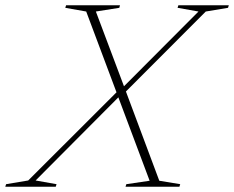

<svg xmlns="http://www.w3.org/2000/svg" viewBox="-89 -705 884 725"><path d="M367 -346.5 45.5 -23.5 124.5 -9.5 121.5 0H-69L-66 -9.5L17.5 -23.5L359 -364.5L369 -369L660.5 -661.5L581.5 -675.5L584.5 -685H775L772 -675.5L688 -661.5L377.5 -350.5ZM476 -22.5 356 -342.5 353.5 -349.5 236.5 -661.5 157.5 -675.5 160.5 -685H364L361.5 -675.5L273 -661.5L381.5 -373L383.5 -367.5L512.5 -22.5L591.5 -9.5L588.5 0H385L388 -9.5Z"/></svg>

Font: Newsreader 36pt ExtraLight
Style: Italic
Weight: 250
Italic angle: -17°
Designer: Hugues Gentile
Foundry: Production Type
Version: Version 1.003